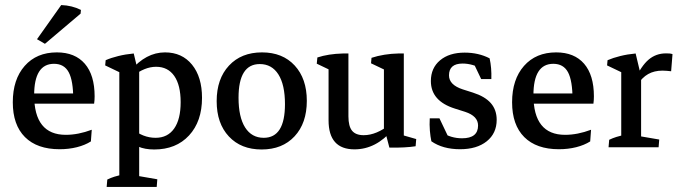

<svg xmlns="http://www.w3.org/2000/svg" viewBox="-20 -579 2676 755"><path d="M214.4 7.8Q126 7.8 78.1 -40Q30.3 -87.9 30.3 -176.8Q30.3 -266.6 77.1 -319.8Q124 -373 203.6 -373Q274.9 -373 313.5 -328.4Q352.1 -283.7 352.1 -200.2Q352.1 -192.9 351.6 -185.5Q351.1 -178.2 350.1 -171.4L268.1 -187Q268.1 -261.7 250.2 -294.9Q232.4 -328.1 192.4 -328.1Q114.3 -328.1 114.3 -204.6Q114.3 -48.8 238.8 -48.8Q287.6 -48.8 340.8 -68.8L337.4 -22.9Q314.5 -8.3 282.5 -0.2Q250.5 7.8 214.4 7.8ZM62 -171.4V-211.4H342.3L350.1 -171.4ZM156.7 -406.7 125.5 -424.8 220.7 -559.1Q263.2 -557.6 298.3 -540L296.9 -525.4Z M586.4 8.8Q512.2 8.8 482.9 -37.1L498.5 -73.7Q542 -37.1 591.8 -37.1Q639.2 -37.1 664.8 -73.5Q690.4 -109.9 690.4 -177.2Q690.4 -244.1 665.3 -280.3Q640.1 -316.4 593.8 -316.4Q549.3 -316.4 502.4 -279.8L493.2 -300.8Q553.7 -373 628.9 -373Q695.8 -373 735.1 -324.7Q774.4 -276.4 774.4 -194.3Q774.4 -101.6 723.4 -46.4Q672.4 8.8 586.4 8.8ZM399.4 156.2 401.9 127Q416 120.1 430.2 115.7Q444.3 111.3 458.5 107.9L449.2 144V77.1H527.3V144L519.5 112.3L598.6 126L596.2 156.2ZM449.2 150.9V-328.1L527.3 -308.1V150.9ZM449.2 -248.5V-311L460.9 -289.6L393.6 -321.8L395.5 -342.3Q416.5 -351.6 445.1 -358.6Q473.6 -365.7 505.9 -368.7L524.4 -291Z M1008.8 8.8Q927.7 8.8 879.9 -42.5Q832 -93.8 832 -181.2Q832 -269 880.4 -321Q928.7 -373 1010.3 -373Q1091.3 -373 1138.9 -321.3Q1186.5 -269.5 1186.5 -182.6Q1186.5 -94.7 1138.4 -43Q1090.3 8.8 1008.8 8.8ZM1017.1 -37.1Q1100.6 -37.1 1100.6 -169.4Q1100.6 -245.6 1074.7 -286.4Q1048.8 -327.1 1001.5 -327.1Q918 -327.1 918 -194.8Q918 -118.7 943.8 -77.9Q969.7 -37.1 1017.1 -37.1Z M1374 8.3Q1272 8.3 1272 -106V-327.1L1350.1 -321.8V-121.6Q1350.1 -82.5 1364.5 -64.9Q1378.9 -47.4 1410.2 -47.4Q1460.4 -47.4 1514.6 -90.8L1523.9 -68.8Q1458.5 8.3 1374 8.3ZM1272 -270V-320.3L1283.7 -300.8L1225.6 -328.6L1228 -353Q1271 -367.2 1328.6 -368.7H1350.1V-288.6ZM1567.9 -28.8 1489.7 -48.3V-326.2L1567.9 -321.3ZM1489.7 -270V-320.3L1501.5 -300.3L1439 -330.1L1440.9 -351.6Q1464.4 -359.4 1491.7 -363.8Q1519 -368.2 1546.4 -368.7H1567.9V-289.6ZM1511.2 1.5 1494.6 -62 1567.9 -83V-29.8L1557.1 -49.3L1616.7 -32.2L1614.3 -3.9Q1574.2 2.4 1511.2 1.5Z M1789.1 7.8Q1721.2 7.8 1676.3 -23.4Q1672.4 -41.5 1670.4 -65.2Q1668.5 -88.9 1669.9 -113.8H1708L1748 -29.8L1716.3 -59.1Q1753.4 -35.2 1796.9 -35.2Q1859.9 -35.2 1859.9 -85.4Q1859.9 -122.6 1809.1 -139.2L1769 -151.9Q1674.3 -181.6 1674.3 -260.3Q1674.3 -311.5 1710.4 -341.8Q1746.6 -372.1 1807.1 -372.1Q1861.8 -372.1 1905.3 -349.6Q1913.6 -312.5 1912.1 -268.1H1872.1L1832 -352.1L1879.9 -306.2Q1837.9 -329.1 1799.3 -329.1Q1745.6 -329.1 1745.6 -282.7Q1745.6 -245.1 1799.8 -227.5L1839.8 -214.8Q1887.2 -199.7 1910.2 -173.3Q1933.1 -147 1933.1 -107.9Q1933.1 -54.7 1894 -23.4Q1855 7.8 1789.1 7.8Z M2177.7 7.8Q2089.4 7.8 2041.5 -40Q1993.7 -87.9 1993.7 -176.8Q1993.7 -266.6 2040.5 -319.8Q2087.4 -373 2167 -373Q2238.3 -373 2276.9 -328.4Q2315.4 -283.7 2315.4 -200.2Q2315.4 -192.9 2314.9 -185.5Q2314.5 -178.2 2313.5 -171.4L2231.4 -187Q2231.4 -261.7 2213.6 -294.9Q2195.8 -328.1 2155.8 -328.1Q2077.6 -328.1 2077.6 -204.6Q2077.6 -48.8 2202.1 -48.8Q2251 -48.8 2304.2 -68.8L2300.8 -22.9Q2277.8 -8.3 2245.8 -0.2Q2213.9 7.8 2177.7 7.8ZM2025.4 -171.4V-211.4H2305.7L2313.5 -171.4Z M2422.9 -2.9V-315.4L2501 -290.5V-2.9ZM2373 0 2375.5 -29.3Q2389.6 -36.1 2403.8 -40.5Q2418 -44.9 2432.1 -48.3L2422.9 -12.7V-79.1H2501V-12.7L2493.2 -43.9L2572.3 -30.3L2569.8 0ZM2485.4 -244.1 2475.6 -263.7Q2501.5 -319.8 2530.5 -344.5Q2559.6 -369.1 2598.6 -369.1Q2605 -369.1 2612.1 -368.7Q2619.1 -368.2 2624.5 -366.2L2619.1 -298.8Q2611.3 -299.8 2602.1 -300.5Q2592.8 -301.3 2585.4 -301.3Q2552.7 -301.3 2528.8 -287.8Q2504.9 -274.4 2485.4 -244.1ZM2422.9 -248.5V-311L2434.6 -289.6L2367.2 -321.8L2369.1 -342.3Q2390.6 -351.6 2418.9 -358.6Q2447.3 -365.7 2479.5 -368.7L2498 -291Z"/></svg>

Font: Markazi Text
Style: Regular
Weight: 400
Designer: Borna Izadpanah (Arabic designer), Fiona Ross (Arabic design director) and Florian Runge (Latin designer)
Foundry: Borna Izadpanah and Florian Runge
Version: Version 1.000